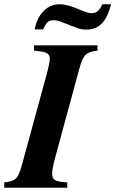

<svg xmlns="http://www.w3.org/2000/svg" viewBox="-52 -882 542 902"><path d="M429 -862C414 -830 401 -820 378 -820C366 -820 351 -825 324 -836C283 -854 252 -862 227 -862C170 -862 124 -816 111 -744H151C164 -776 177 -787 199 -787C210 -787 224 -784 237 -779L296 -756C323 -745 334 -743 353 -743C413 -743 448 -778 470 -862ZM51 -107C32 -36 17 -31 -32 -25V0H264V-25C207 -28 193 -37 193 -65C193 -81 196 -101 210 -152L322 -564C339 -627 357 -639 406 -644V-669H108V-644L140 -640C167 -637 182 -627 182 -607C182 -595 176 -565 168 -536Z"/></svg>

Font: XITS
Style: Bold Italic
Weight: 700
Italic angle: -16.33°
Designer: MicroPress Inc., with final additions and corrections provided by Coen Hoffman, Elsevier (retired)
Version: Version 1.302